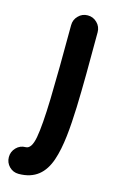

<svg xmlns="http://www.w3.org/2000/svg" viewBox="-196 -588 545 905"><g transform="rotate(15 77.0 -136.0)"><path d="M115.2 -539.1C97.2 -539.1 82 -532.7 69.8 -520C57.1 -507.3 50.8 -492.2 50.8 -474.1C50.8 -324.2 49.3 -206.1 46.9 -112.8C44.4 -26.4 39.6 37.1 32.2 77.1C24.9 116.7 11.7 136.7 -7.3 136.7C-25.4 136.7 -40.5 143.1 -53.2 156.2C-65.4 168.9 -71.8 184.1 -71.8 202.1C-71.8 220.2 -65.4 235.4 -53.2 248C-40.5 260.7 -25.4 267.1 -7.3 267.1C72.8 267.1 117.7 225.1 141.6 155.8C165.5 86.4 172.4 -6.3 176.3 -107.4C179.7 -203.6 180.2 -324.2 180.2 -474.1C180.2 -492.2 173.8 -507.3 161.1 -520C148.4 -532.7 133.3 -539.1 115.2 -539.1Z"/></g></svg>

Font: Mikhak
Style: Bold
Weight: 700
Designer: Amin Abedi
Version: Version 3.2